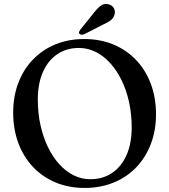

<svg xmlns="http://www.w3.org/2000/svg" viewBox="-20 -909 835 947"><path d="M395.5 -716.5Q475 -716.5 540 -689.2Q605 -662 652 -612.2Q699 -562.5 724.2 -494.5Q749.5 -426.5 749.5 -345.5Q749.5 -266 724.2 -199.5Q699 -133 652.5 -84.2Q606 -35.5 541 -8.8Q476 18 397 18Q318.5 18 253.8 -9.2Q189 -36.5 142.2 -86.2Q95.5 -136 70.2 -204Q45 -272 45 -353.5Q45 -433 70 -499.2Q95 -565.5 141.5 -614.2Q188 -663 252.5 -689.8Q317 -716.5 395.5 -716.5ZM629.5 -280.5Q629.5 -346.5 616.5 -405.5Q603.5 -464.5 579.8 -513.2Q556 -562 523.5 -597.8Q491 -633.5 451.8 -653Q412.5 -672.5 369 -672.5Q308.5 -672.5 262.8 -641.8Q217 -611 191.8 -554Q166.5 -497 166.5 -418Q166.5 -351.5 179.5 -292.5Q192.5 -233.5 216 -184.5Q239.5 -135.5 271.8 -99.8Q304 -64 343 -44.5Q382 -25 425.5 -25Q486.5 -25 532.5 -55.8Q578.5 -86.5 604 -143.8Q629.5 -201 629.5 -280.5ZM442 -844.5Q460 -868 476.5 -880.5Q493 -893 514.5 -888Q532.5 -884 541 -869.5Q549.5 -855 545.5 -840Q541.5 -821.5 527.2 -810Q513 -798.5 490 -788.5L394 -739.5Q388.5 -737.5 382.2 -737.8Q376 -738 372 -742Q368 -746.5 370 -751.8Q372 -757 375.5 -762Z"/></svg>

Font: Fraunces 11pt
Style: Regular
Weight: 400
Version: Version 1.000;[b76b70a41]